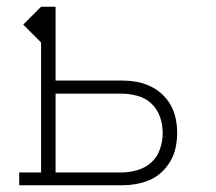

<svg xmlns="http://www.w3.org/2000/svg" viewBox="-20 -550 640 570"><path d="M37 0V-38H102V-424L49 -477L102 -530H145V-311H340Q362 -311 383 -307.5Q404 -304 424 -295Q444 -286 460 -271.5Q476 -257 486.5 -238.5Q497 -220 501.5 -198.5Q506 -177 506 -155Q506 -134 501.5 -112.5Q497 -91 486.5 -72.5Q476 -54 460 -39Q444 -24 424 -15.5Q404 -7 383 -3.5Q362 0 340 0ZM145 -38H340Q364 -38 388 -45Q412 -52 429.5 -68Q447 -84 455 -107.5Q463 -131 463 -155Q463 -180 455 -203Q447 -226 429.5 -242.5Q412 -259 388 -265.5Q364 -272 340 -272H145Z"/></svg>

Font: Iosevka Curly Slab XLtEx
Style: Regular
Weight: 200
Width: 7
Monospace: yes
Designer: Belleve Invis
Foundry: Belleve Invis
Version: Version 11.1.0; ttfautohint (v1.8.3)